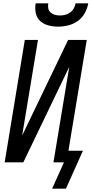

<svg xmlns="http://www.w3.org/2000/svg" viewBox="-20 -975 550 1153"><path d="M329 -815Q299 -815 270.5 -822.5Q242 -830 221.5 -848.5Q201 -867 195 -896Q189 -925 194 -955H270Q267 -939 270 -924.5Q273 -910 284 -900Q295 -890 309.5 -886Q324 -882 340 -882Q356 -882 371.5 -886Q387 -890 401 -900Q415 -910 423 -924.5Q431 -939 434 -955H510Q505 -925 489 -896Q473 -867 446.5 -848.5Q420 -830 389.5 -822.5Q359 -815 329 -815ZM376 158H293L364 0H301L396 -574L120 0H8L129 -735H208L113 -161L389 -735H501L391 -70H478Z"/></svg>

Font: Iosevka SS18
Style: Italic
Weight: 400
Italic angle: -9°
Monospace: yes
Designer: Belleve Invis
Foundry: Belleve Invis
Version: Version 25.1.1; ttfautohint (v1.8.4)